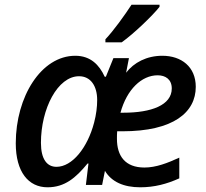

<svg xmlns="http://www.w3.org/2000/svg" viewBox="-20 -786 875 816"><path d="M428 -619V-606H497C548 -642 630 -721 658 -757V-766H539C509 -720 463 -656 428 -619ZM182 10C255 10 302 -30 352 -91H356L345 0H414L426 -60C454 -13 506 10 576 10C636 10 689 -4 742 -28V-116C692 -93 643 -74 594 -74C512 -74 477 -123 477 -196C477 -206 477 -217 478 -228H500C718 -228 812 -309 812 -417C812 -502 751 -549 670 -549C603 -549 549 -520 516 -477L528 -539H462L430 -460H425C402 -510 365 -549 300 -549C155 -549 47 -375 47 -177C47 -55 101 10 182 10ZM505 -307H492C519 -406 582 -466 650 -466C683 -466 710 -449 710 -410C710 -339 623 -307 505 -307ZM220 -77C180 -77 154 -109 154 -179C154 -324 225 -462 316 -462C365 -462 393 -421 393 -361C393 -332 389 -299 380 -265C352 -158 287 -77 220 -77Z"/></svg>

Font: Noto Sans Medium
Style: Italic
Weight: 500
Italic angle: -12°
Designer: Monotype Design Team
Foundry: Monotype Imaging Inc.
Version: Version 2.013